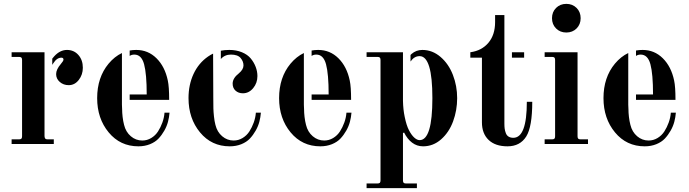

<svg xmlns="http://www.w3.org/2000/svg" viewBox="-20 -744 3562 992"><path d="M210 -40V-474H40V-450H78C84 -450 88.2 -448.8 90.5 -446.5C92.8 -444.2 94 -440 94 -434V-40C94 -34 92.8 -29.8 90.5 -27.5C88.2 -25.2 84 -24 78 -24H40V0H258V-24H226C220 -24 216 -25.3 214 -28C212 -29.3 210.7 -33.3 210 -40ZM250 -441V-409L256 -418C268 -436.7 281.7 -446 297 -446C304.3 -446 308 -442.7 308 -436C308 -431.3 303.3 -423.7 294 -413C278 -394.3 270 -377 270 -361C270 -345 276.3 -331.5 289 -320.5C301.7 -309.5 317 -304 335 -304C355.7 -304 373 -313 387 -331C401 -349 408 -370 408 -394C408 -420.7 400.3 -442.7 385 -460C369.7 -477.3 350 -486 326 -486C302 -486 280 -475 260 -453ZM250 -409ZM210 -474ZM250 -441Z M610 -203V-470C584.7 -458 561.7 -439.7 541 -415C501.7 -367.7 482 -308.3 482 -237C482 -167 501.8 -108 541.5 -60C581.2 -12 632.3 12 695 12C717 12 737 8.3 755 1C773 -6.3 787.7 -16 799 -28C810.3 -40 820.3 -53.7 829 -69C837.7 -84.3 844 -99.7 848 -115C852 -130.3 854.7 -146 856 -162H830C828.7 -144.7 825 -127.7 819 -111C813 -94.3 805.5 -79 796.5 -65C787.5 -51 775.8 -39.7 761.5 -31C747.2 -22.3 731.7 -18 715 -18C693 -18 673.3 -25.3 656 -40C638.7 -54.7 627 -74.3 621 -99C617.7 -111.7 615.2 -125.3 613.5 -140C611.8 -154.7 611 -167.7 611 -179C610.3 -185.7 610 -193.7 610 -203ZM650 -256V-228H854C854 -273.3 851.7 -306.7 847 -328C837 -376 817.5 -414.3 788.5 -443C759.5 -471.7 724.7 -486 684 -486C672 -486 660.7 -485 650 -483V-455C656.7 -459.7 664.7 -462 674 -462C698.7 -462 715.5 -445.3 724.5 -412C733.5 -378.7 738 -326.7 738 -256Z M1121 -482V-439C1134.3 -454.3 1151.7 -462 1173 -462C1196.3 -462 1213 -456.2 1223 -444.5C1233 -432.8 1238 -420 1238 -406C1238 -392 1230 -378.3 1214 -365C1192.7 -348.3 1182 -330.7 1182 -312C1182 -296.7 1187 -284.5 1197 -275.5C1207 -266.5 1219.7 -262 1235 -262C1255.7 -262 1273.3 -270.8 1288 -288.5C1302.7 -306.2 1310 -327 1310 -351C1310 -367 1307 -382.8 1301 -398.5C1295 -414.2 1286.5 -428.7 1275.5 -442C1264.5 -455.3 1249.3 -466 1230 -474C1210.7 -482 1189 -486 1165 -486C1149 -486 1134.3 -484.7 1121 -482ZM1082 -237 1081 -467C1072.3 -463 1063.7 -458 1055 -452C1022.3 -429.3 997.3 -399.3 980 -362C962.7 -324.7 954 -283 954 -237C954 -167 973.8 -108 1013.5 -60C1053.2 -12 1104.3 12 1167 12C1189 12 1209 8.3 1227 1C1245 -6.3 1259.7 -16 1271 -28C1282.3 -40 1292.3 -53.7 1301 -69C1309.7 -84.3 1316 -99.7 1320 -115C1324 -130.3 1326.7 -146 1328 -162H1302C1300.7 -144.7 1297 -127.7 1291 -111C1285 -94.3 1277.5 -79 1268.5 -65C1259.5 -51 1247.8 -39.7 1233.5 -31C1219.2 -22.3 1203.7 -18 1187 -18C1165 -18 1145.3 -25.3 1128 -40C1110.7 -54.7 1099 -74.3 1093 -99C1089.7 -111.7 1087.2 -126 1085.5 -142C1083.8 -158 1082.8 -171.8 1082.5 -183.5C1082.2 -195.2 1082 -213 1082 -237Z M1550 -203V-470C1524.7 -458 1501.7 -439.7 1481 -415C1441.7 -367.7 1422 -308.3 1422 -237C1422 -167 1441.8 -108 1481.5 -60C1521.2 -12 1572.3 12 1635 12C1657 12 1677 8.3 1695 1C1713 -6.3 1727.7 -16 1739 -28C1750.3 -40 1760.3 -53.7 1769 -69C1777.7 -84.3 1784 -99.7 1788 -115C1792 -130.3 1794.7 -146 1796 -162H1770C1768.7 -144.7 1765 -127.7 1759 -111C1753 -94.3 1745.5 -79 1736.5 -65C1727.5 -51 1715.8 -39.7 1701.5 -31C1687.2 -22.3 1671.7 -18 1655 -18C1633 -18 1613.3 -25.3 1596 -40C1578.7 -54.7 1567 -74.3 1561 -99C1557.7 -111.7 1555.2 -125.3 1553.5 -140C1551.8 -154.7 1551 -167.7 1551 -179C1550.3 -185.7 1550 -193.7 1550 -203ZM1590 -256V-228H1794C1794 -273.3 1791.7 -306.7 1787 -328C1777 -376 1757.5 -414.3 1728.5 -443C1699.5 -471.7 1664.7 -486 1624 -486C1612 -486 1600.7 -485 1590 -483V-455C1596.7 -459.7 1604.7 -462 1614 -462C1638.7 -462 1655.5 -445.3 1664.5 -412C1673.5 -378.7 1678 -326.7 1678 -256Z M2101 -460V-426C2113.7 -444.7 2129.3 -454 2148 -454C2192 -454 2214 -381.7 2214 -237C2214 -92.3 2192 -20 2148 -20C2139.3 -20 2130.2 -24.3 2120.5 -33C2110.8 -41.7 2101.7 -54.3 2093 -71C2084.3 -87.7 2077 -110.7 2071 -140C2065.7 -164.7 2062.7 -192.3 2062 -223V-474H1874V-450H1930C1936 -450 1940.2 -448.8 1942.5 -446.5C1944.8 -444.2 1946 -440 1946 -434V188C1946 194 1944.8 198.2 1942.5 200.5C1940.2 202.8 1936 204 1930 204H1874V228H2134V204H2078C2072 204 2067.8 202.8 2065.5 200.5C2063.2 198.2 2062 194 2062 188V-57L2068 -59C2078.7 -37 2092.3 -19.7 2109 -7C2125.7 5.7 2144.7 12 2166 12C2200.7 12 2231.7 0 2259 -24C2286.3 -48 2307 -79 2321 -117C2335 -155 2342 -195 2342 -237C2342 -279 2334.7 -319 2320 -357C2305.3 -395 2284 -426 2256 -450C2228 -474 2196.7 -486 2162 -486C2140.7 -486 2122 -479 2106 -465C2104 -463.7 2102.3 -462 2101 -460ZM2062 -223Z M2625 -474V-446H2688V-474ZM2586 -420V-666H2538V-630C2538 -586 2526.5 -550.3 2503.5 -523C2480.5 -495.7 2449.3 -479.3 2410 -474V-446H2470V-112C2470 -73.3 2481.5 -43 2504.5 -21C2527.5 1 2560 12 2602 12C2645.3 12 2677.7 -5 2699 -39C2719.7 -72.3 2730 -132 2730 -218H2702C2702 -94 2678.7 -32 2632 -32C2622.7 -32 2614.7 -34 2608 -38C2601.3 -42 2596.5 -48 2593.5 -56C2590.5 -64 2588.5 -71.7 2587.5 -79C2586.5 -86.3 2586 -95 2586 -105Z M2794 0H3018V-24H2980C2974 -24 2969.8 -25.2 2967.5 -27.5C2965.2 -29.8 2964 -34 2964 -40V-474H2794V-450H2832C2838 -450 2842.2 -448.8 2844.5 -446.5C2846.8 -444.2 2848 -440 2848 -434V-40C2848 -34 2846.8 -29.8 2844.5 -27.5C2842.2 -25.2 2838 -24 2832 -24H2794ZM2832 -650C2832 -628.7 2839 -611 2853 -597C2867 -583 2884.7 -576 2906 -576C2927.3 -576 2945 -583 2959 -597C2973 -611 2980 -628.7 2980 -650C2980 -671.3 2973 -689 2959 -703C2945 -717 2927.3 -724 2906 -724C2884.7 -724 2867 -717 2853 -703C2839 -689 2832 -671.3 2832 -650Z M3226 -203V-470C3200.7 -458 3177.7 -439.7 3157 -415C3117.7 -367.7 3098 -308.3 3098 -237C3098 -167 3117.8 -108 3157.5 -60C3197.2 -12 3248.3 12 3311 12C3333 12 3353 8.3 3371 1C3389 -6.3 3403.7 -16 3415 -28C3426.3 -40 3436.3 -53.7 3445 -69C3453.7 -84.3 3460 -99.7 3464 -115C3468 -130.3 3470.7 -146 3472 -162H3446C3444.7 -144.7 3441 -127.7 3435 -111C3429 -94.3 3421.5 -79 3412.5 -65C3403.5 -51 3391.8 -39.7 3377.5 -31C3363.2 -22.3 3347.7 -18 3331 -18C3309 -18 3289.3 -25.3 3272 -40C3254.7 -54.7 3243 -74.3 3237 -99C3233.7 -111.7 3231.2 -125.3 3229.5 -140C3227.8 -154.7 3227 -167.7 3227 -179C3226.3 -185.7 3226 -193.7 3226 -203ZM3266 -256V-228H3470C3470 -273.3 3467.7 -306.7 3463 -328C3453 -376 3433.5 -414.3 3404.5 -443C3375.5 -471.7 3340.7 -486 3300 -486C3288 -486 3276.7 -485 3266 -483V-455C3272.7 -459.7 3280.7 -462 3290 -462C3314.7 -462 3331.5 -445.3 3340.5 -412C3349.5 -378.7 3354 -326.7 3354 -256Z"/></svg>

Font: Km Standard TT
Style: Bold
Weight: 700
Designer: Alexey Kryukov <alexios@thessalonica.org.ru>
Version: Version 2.0.2